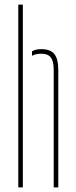

<svg xmlns="http://www.w3.org/2000/svg" viewBox="-20 -820 333 840"><path d="M60 0V-800H80V0ZM215 0V-514Q215 -552.5 202.2 -568.8Q189.5 -585 161 -585Q136.5 -585 120 -576V-595.5Q128.5 -600.5 138.5 -602.8Q148.5 -605 161 -605Q200 -605 217.5 -584Q235 -563 235 -514V0Z"/></svg>

Font: Big Shoulders Stencil Display SC Thin
Style: Regular
Weight: 100
Designer: Patric King
Foundry: XO Type Co
Version: Version 2.001